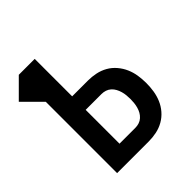

<svg xmlns="http://www.w3.org/2000/svg" viewBox="-217 -875 1015 1015"><g transform="rotate(-45 290.0 -367.5)"><path d="M81 0V-533L-20 -634L81 -735H200V-455H318Q347 -455 376 -449Q405 -443 430.5 -428.5Q456 -414 475.5 -391Q495 -368 506.5 -341.5Q518 -315 522.5 -286Q527 -257 527 -227Q527 -198 522.5 -169Q518 -140 506.5 -113Q495 -86 475.5 -63.5Q456 -41 430.5 -26.5Q405 -12 376 -6Q347 0 318 0ZM200 -101H318Q333 -101 347 -105.5Q361 -110 372 -120Q383 -130 390 -142.5Q397 -155 401 -169.5Q405 -184 406.5 -198.5Q408 -213 408 -227Q408 -242 406.5 -256.5Q405 -271 401 -285Q397 -299 390 -312Q383 -325 372 -335Q361 -345 347 -349.5Q333 -354 318 -354H200Z"/></g></svg>

Font: Zed Sans Extended
Style: Bold
Weight: 700
Width: 7
Designer: Belleve Invis
Foundry: Belleve Invis
Version: Version 1.0.0; ttfautohint (v1.8.4)